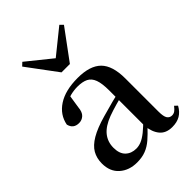

<svg xmlns="http://www.w3.org/2000/svg" viewBox="-240 -928 1053 1053"><g transform="rotate(-45 286.5 -402.0)"><path d="M188 16Q127 16 87 -19Q47 -54 47 -117Q47 -158 65 -189.5Q83 -221 125.5 -246Q168 -271 239 -291Q280 -303 328 -315.5Q376 -328 416 -337V-312Q376 -302 335.5 -290.5Q295 -279 265 -268Q207 -246 180 -212.5Q153 -179 153 -133Q153 -87 177 -64Q201 -41 239 -41Q258 -41 278 -49Q298 -57 324 -77.5Q350 -98 385 -135L398 -84H368Q338 -52 312 -29.5Q286 -7 256.5 4.5Q227 16 188 16ZM462 15Q414 15 389 -15Q364 -45 359 -96V-99V-372Q359 -426 348 -456Q337 -486 313 -498Q289 -510 250 -510Q223 -510 195 -503Q167 -496 132 -480L186 -506L174 -428Q171 -392 154.5 -377Q138 -362 116 -362Q72 -362 62 -404Q74 -468 131.5 -505.5Q189 -543 285 -543Q380 -543 424 -499Q468 -455 468 -356V-100Q468 -60 478 -45.5Q488 -31 506 -31Q518 -31 528 -37.5Q538 -44 551 -61L567 -46Q550 -15 524.5 0Q499 15 462 15ZM133 -820 309 -678H244L420 -820L438 -802L309 -627H244L114 -802Z"/></g></svg>

Font: Noto Serif KR SemiBold
Style: Regular
Weight: 600
Designer: Ryoko NISHIZUKA 西塚涼子 (kana & ideographs); Frank Grießhammer (Latin, Greek & Cyrillic); Wenlong ZHANG 张文龙 (bopomofo); San
Foundry: Adobe
Version: Version 2.003-H1;hotconv 1.1.1;makeotfexe 2.6.0